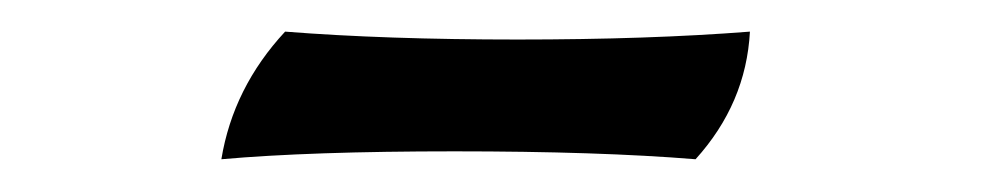

<svg xmlns="http://www.w3.org/2000/svg" viewBox="-20 -775 615 119"><path d="M411.1 -676.3Q351.1 -681.2 261.7 -681.2Q172.4 -681.2 117.2 -676.3Q124.5 -720.7 156.7 -755.4Q218.8 -750.5 300.8 -750.5Q382.3 -750.5 444.8 -755.4Q442.4 -710.9 411.1 -676.3Z"/></svg>

Font: Balgruf
Style: Regular
Weight: 500
Designer: Paul James MIller
Foundry: High-Logic / Made with FontCreator
Version: Version 1.201;March 28, 2021;FontCreator 13.0.0.2683 64-bit